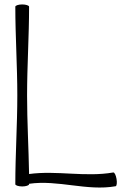

<svg xmlns="http://www.w3.org/2000/svg" viewBox="-20 -830 587 865"><path d="M49 -800C49 -667 58 -533 58 -400C58 -267 49 -133 49 0C49 5 63 10 80 10C97 10 111 5 111 0V-2C241 -21 372 32 501 9C506 8 508 -7 505 -24C502 -41 496 -54 490 -53C365 -31 236 -63 111 -46C109 -164 102 -282 102 -400C102 -533 111 -667 111 -800C111 -805 97 -810 80 -810C63 -810 49 -805 49 -800Z"/></svg>

Font: Nupuram ExtraLight
Style: Regular
Weight: 200
Designer: Santhosh Thottingal (santhosh.thottingal@gmail.com)
Foundry: SMC
Version: Version 1.000